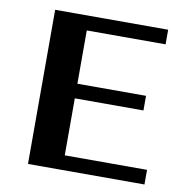

<svg xmlns="http://www.w3.org/2000/svg" viewBox="-73 -693 747 763"><g transform="rotate(10 301.0 -311.0)"><path d="M227 -59H559V0H89V-622H545V-563H227V-348H504V-289H227Z"/></g></svg>

Font: Sarpanch SemiBold
Style: Regular
Weight: 600
Designer: Manushi Parikh (Devanagari and Latin), Jyotish Sonowal (Devanagari)
Foundry: Indian Type Foundry
Version: Version 2.004;PS 1.0;hotconv 1.0.78;makeotf.lib2.5.61930; tt